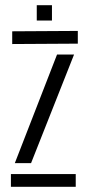

<svg xmlns="http://www.w3.org/2000/svg" viewBox="-20 -719 336 739"><path d="M22 0V-49H271.5V0ZM27 -549.5V-598.5L279.5 -600V-551ZM37 -91 199.5 -509H265L99.5 -91ZM121.5 -640V-699H180V-640Z"/></svg>

Font: Big Shoulders Stencil Text Thin Light
Style: Regular
Weight: 300
Version: Version 2.001